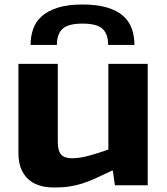

<svg xmlns="http://www.w3.org/2000/svg" viewBox="-20 -824 743 854"><path d="M116 -624Q116 -662 127.5 -695Q139 -728 166 -752Q193 -776 237.5 -790Q282 -804 347 -804Q412 -804 456.5 -790.5Q501 -777 528 -753Q555 -729 566.5 -696Q578 -663 578 -624H461Q461 -672 436.5 -695.5Q412 -719 347 -719Q283 -719 258 -695.5Q233 -672 233 -624ZM221 10Q143 10 102.5 -30Q62 -70 62 -142V-540H237V-194Q237 -154 251.5 -137Q266 -120 300 -120Q335 -120 379.5 -132.5Q424 -145 462 -159V-540H637V0H491L482 -65H478Q436 -45 405.5 -31Q375 -17 346.5 -8Q318 1 289 5.5Q260 10 221 10Z"/></svg>

Font: Encode Sans Wide
Style: Bold
Weight: 700
Designer: Pablo Impallari, Andres Torresi
Foundry: Pablo Impallari, Andres Torresi
Version: Version 1.000; ttfautohint (v1.00) -l 8 -r 50 -G 200 -x 14 -